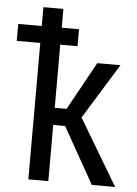

<svg xmlns="http://www.w3.org/2000/svg" viewBox="-78 -792 595 833"><g transform="rotate(5 219.0 -375.0)"><path d="M215.8 -244.6H164.1V0H77.1V-594.2H-25.4V-668H77.1V-750H164.1V-668H239.3V-594.2H164.1V-319.3H215.8L331.1 -528.3H432.1L283.7 -287.6L455.1 0H353.5Z"/></g></svg>

Font: Roboto Condensed
Style: Regular
Weight: 400
Designer: Google
Version: Version 2.001047; 2015